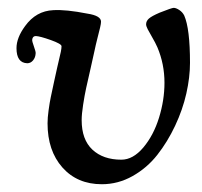

<svg xmlns="http://www.w3.org/2000/svg" viewBox="-20 -458 514 489"><path d="M239.3 11.2Q176.8 11.2 138.9 -31.5Q101.1 -74.2 101.1 -144Q101.1 -158.2 103.8 -177.5Q106.4 -196.8 109.4 -210.9Q112.3 -225.1 117.7 -249.8Q123 -274.4 125.5 -285.2Q126.5 -290.5 129.9 -304.2Q133.3 -317.9 135 -326.4Q136.7 -335 136.7 -340.3Q136.7 -346.2 109.4 -356Q82 -365.7 71.3 -366.2Q63 -366.2 62 -356.9Q61.5 -353 66.4 -339.6Q71.3 -326.2 70.8 -322.3Q70.3 -311.5 64.2 -304.2Q58.1 -296.9 49.3 -296.9Q22 -297.9 22 -335.4Q22 -361.8 43.9 -391.6Q71.8 -430.2 115.7 -432.1Q147.9 -434.1 202.6 -423.3Q237.3 -418 237.3 -402.8Q237.3 -397.9 234.9 -387.7Q232.4 -377.4 228 -360.1Q223.6 -342.8 220.7 -328.6Q217.8 -314 210.7 -283.7Q203.6 -253.4 199.5 -234.1Q195.3 -214.8 191.7 -191.2Q188 -167.5 188 -151.9Q188 -102.5 215.3 -76.9Q242.7 -51.3 289.1 -51.3Q318.8 -51.3 345 -82.3Q371.1 -113.3 385 -158.2Q398.9 -203.1 398.9 -247.1Q398.9 -294.9 380.9 -337.4Q375.5 -349.6 367.9 -362.5Q360.4 -375.5 356.2 -383.5Q352.1 -391.6 352.1 -396Q352.1 -404.3 359.1 -410.6Q366.2 -417 386.7 -425.8Q417.5 -438 422.4 -438Q428.2 -438 436.5 -432.6Q444.8 -427.2 449.2 -418.5Q463.9 -384.8 463.9 -297.9Q463.9 -261.2 454.6 -220Q445.3 -178.7 426 -137.7Q406.7 -96.7 380.6 -63.5Q354.5 -30.3 317.6 -9.5Q280.8 11.2 239.3 11.2Z"/></svg>

Font: Cooper* Medium
Style: Italic
Weight: 500
Italic angle: -7°
Designer: Owen Earl
Foundry: indestructible type*
Version: Version 0.001